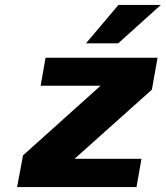

<svg xmlns="http://www.w3.org/2000/svg" viewBox="-20 -755 669 775"><path d="M327 -580 458 -735H629L457 -580ZM49 0 73 -128 386 -409H144L164 -522H616L593 -393L281 -114H551L531 0Z"/></svg>

Font: Tomorrow SemiBold
Style: Italic
Weight: 600
Italic angle: -10°
Designer: Tony de Marco, Monica Rizzolli
Foundry: Just in Type
Version: Version 2.002